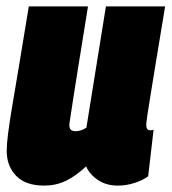

<svg xmlns="http://www.w3.org/2000/svg" viewBox="-20 -570 536 600"><path d="M118 10Q60 10 30.5 -20.5Q1 -51 1 -98Q1 -119 5 -151Q9 -183 17.5 -234Q26 -285 39 -362Q52 -439 70 -550H255Q237 -439 222.5 -348.5Q208 -258 197 -184Q194 -160 216 -160Q233 -160 250 -171L311 -550H496Q478 -443 467 -374.5Q456 -306 449.5 -267Q443 -228 440.5 -210Q438 -192 437.5 -187Q437 -182 437 -180Q437 -163 449 -163Q450 -163 453 -163Q456 -163 460 -165L443 -19Q425 -6 399.5 2Q374 10 348 10Q312 10 286 -7.5Q260 -25 249 -50Q216 -19 185 -4.5Q154 10 118 10Z"/></svg>

Font: Georama SemiCondensed Black
Style: Italic
Weight: 900
Width: 4
Italic angle: -9°
Designer: Jean-Baptiste Levee
Foundry: Production Type
Version: Version 1.000